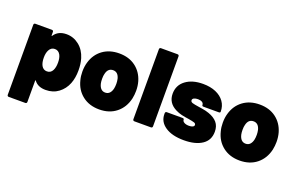

<svg xmlns="http://www.w3.org/2000/svg" viewBox="-101 -1123 2684 1727"><g transform="rotate(20 1240.5 -260.0)"><path d="M565 -258Q565 -186 543 -130Q519 -69 468 -30.5Q417 8 346 8Q271 8 236 -40Q234 -43 232 -42.5Q230 -42 230 -39V165Q230 172 226 176Q222 180 215 180H57Q50 180 46 176Q42 172 42 165V-505Q42 -512 46 -516Q50 -520 57 -520H215Q222 -520 226 -516Q230 -512 230 -505V-472Q230 -469 232 -468Q234 -467 236 -470Q274 -528 354 -528Q421 -528 474.5 -485.5Q528 -443 550 -370Q565 -320 565 -258ZM368 -261Q368 -306 353 -334Q335 -367 300 -367Q265 -367 247 -333Q232 -305 232 -261Q232 -213 248 -184Q266 -153 300 -153Q336 -153 353 -186Q368 -215 368 -261Z M611 -181Q601 -217 601 -261Q601 -310 613 -350Q637 -433 701.5 -480.5Q766 -528 859 -528Q952 -528 1015.5 -480.5Q1079 -433 1103 -352Q1115 -310 1115 -263Q1115 -225 1107 -187Q1086 -97 1020.5 -44.5Q955 8 858 8Q763 8 697.5 -43Q632 -94 611 -181ZM922 -217Q926 -236 926 -262Q926 -285 921 -308Q906 -367 858 -367Q808 -367 795 -308Q790 -291 790 -262Q790 -236 794 -217Q809 -153 858 -153Q884 -153 900 -170.5Q916 -188 922 -217Z M1194 -700H1352Q1359 -700 1363 -696Q1367 -692 1367 -685V-15Q1367 -8 1363 -4Q1359 0 1352 0H1194Q1187 0 1183 -4Q1179 -8 1179 -15V-685Q1179 -692 1183 -696Q1187 -700 1194 -700Z M1425 -153V-162Q1425 -169 1429 -173Q1433 -177 1440 -177H1590Q1605 -177 1605 -166Q1605 -150 1622.5 -140Q1640 -130 1668 -130Q1690 -130 1703.5 -136.5Q1717 -143 1717 -155Q1717 -169 1701 -174.5Q1685 -180 1644 -187Q1606 -192 1576 -199Q1546 -206 1518 -220Q1432 -262 1432 -352Q1432 -433 1495 -480.5Q1558 -528 1661 -528Q1731 -528 1783.5 -505.5Q1836 -483 1865 -442Q1894 -401 1894 -347Q1894 -336 1879 -336H1734Q1719 -336 1719 -347Q1719 -364 1704 -373.5Q1689 -383 1664 -383Q1641 -383 1626.5 -375.5Q1612 -368 1612 -355Q1612 -339 1631 -333Q1650 -327 1692 -321Q1697 -320 1730.5 -315Q1764 -310 1795 -299Q1849 -280 1877.5 -246.5Q1906 -213 1906 -159Q1906 -77 1842 -34.5Q1778 8 1669 8Q1556 8 1490.5 -36Q1425 -80 1425 -153Z M1955 -181Q1945 -217 1945 -261Q1945 -310 1957 -350Q1981 -433 2045.5 -480.5Q2110 -528 2203 -528Q2296 -528 2359.5 -480.5Q2423 -433 2447 -352Q2459 -310 2459 -263Q2459 -225 2451 -187Q2430 -97 2364.5 -44.5Q2299 8 2202 8Q2107 8 2041.5 -43Q1976 -94 1955 -181ZM2266 -217Q2270 -236 2270 -262Q2270 -285 2265 -308Q2250 -367 2202 -367Q2152 -367 2139 -308Q2134 -291 2134 -262Q2134 -236 2138 -217Q2153 -153 2202 -153Q2228 -153 2244 -170.5Q2260 -188 2266 -217Z"/></g></svg>

Font: Barlow Black
Style: Regular
Weight: 900
Designer: Jeremy Tribby
Foundry: Tribby Type
Version: Version 1.422